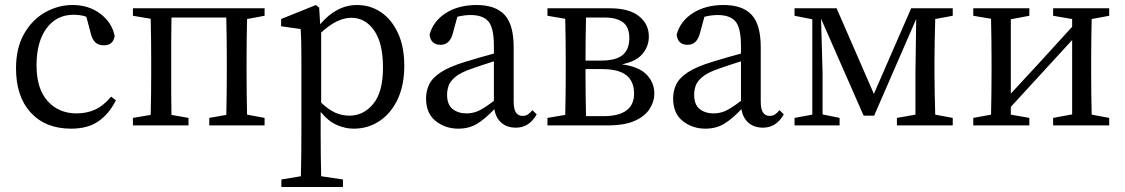

<svg xmlns="http://www.w3.org/2000/svg" viewBox="-20 -501 4493 767"><path d="M264 13Q162 13 103 -51Q44 -115 44 -228Q44 -309 76 -365.5Q108 -422 160 -451.5Q212 -481 270 -481Q335 -481 381.5 -445.5Q428 -410 438 -357Q432 -320 395 -320Q372 -320 360 -332.5Q348 -345 343 -366L325 -434Q312 -439 298.5 -440.5Q285 -442 273 -442Q206 -442 166 -388Q126 -334 126 -240Q126 -146 170.5 -97Q215 -48 286 -48Q326 -48 359.5 -63Q393 -78 424 -115L443 -100Q415 -45 372.5 -16Q330 13 264 13Z M511 0V-30L582 -42Q583 -80 583.5 -126.5Q584 -173 584 -208V-260Q584 -295 583.5 -341.5Q583 -388 582 -426L511 -438V-468H1037V-438L967 -425Q966 -388 965.5 -341.5Q965 -295 965 -260V-208Q965 -173 965.5 -127Q966 -81 967 -43L1037 -30V0H816V-30L884 -42Q885 -80 885.5 -126.5Q886 -173 886 -208V-260Q886 -296 885.5 -344.5Q885 -393 884 -431H665Q664 -393 664 -344.5Q664 -296 664 -260V-208Q664 -173 664 -126.5Q664 -80 665 -42L733 -30V0Z M1104 246V216L1182 203Q1183 162 1183.5 118Q1184 74 1184 34V-258Q1184 -299 1183.5 -326.5Q1183 -354 1181 -385L1103 -396V-425L1242 -481L1255 -471L1259 -404Q1291 -442 1328 -461.5Q1365 -481 1406 -481Q1459 -481 1501.5 -452.5Q1544 -424 1569.5 -369.5Q1595 -315 1595 -238Q1595 -161 1568.5 -104.5Q1542 -48 1496 -17.5Q1450 13 1393 13Q1359 13 1325 -2Q1291 -17 1261 -54V33Q1261 73 1261.5 117.5Q1262 162 1263 203L1350 216V246ZM1383 -430Q1357 -430 1327.5 -416.5Q1298 -403 1263 -371V-91Q1292 -63 1319 -51Q1346 -39 1376 -39Q1432 -39 1471 -86Q1510 -133 1510 -231Q1510 -329 1474.5 -379.5Q1439 -430 1383 -430Z M2041 9Q2005 9 1982.5 -11Q1960 -31 1955 -65Q1917 -25 1885 -6Q1853 13 1811 13Q1759 13 1720.5 -17.5Q1682 -48 1682 -108Q1682 -137 1694 -163Q1706 -189 1740.5 -212Q1775 -235 1842 -255Q1868 -263 1895.5 -271Q1923 -279 1953 -287V-317Q1953 -390 1931 -415.5Q1909 -441 1860 -441Q1835 -441 1807 -434L1789 -368Q1777 -322 1740 -322Q1701 -322 1696 -362Q1710 -416 1760.5 -448.5Q1811 -481 1884 -481Q1959 -481 1995.5 -442Q2032 -403 2032 -312V-96Q2032 -64 2041.5 -51Q2051 -38 2067 -38Q2080 -38 2089 -44Q2098 -50 2107 -61L2124 -44Q2094 9 2041 9ZM1766 -123Q1766 -83 1788 -65.5Q1810 -48 1844 -48Q1868 -48 1890 -57.5Q1912 -67 1953 -98V-256Q1902 -240 1863 -226Q1819 -211 1798 -193Q1777 -175 1771.5 -157Q1766 -139 1766 -123Z M2319 -208Q2319 -171 2319.5 -123Q2320 -75 2321 -37H2390Q2513 -37 2513 -127Q2513 -176 2482 -200.5Q2451 -225 2385 -225H2319ZM2167 0V-30L2238 -42Q2239 -80 2239.5 -126.5Q2240 -173 2240 -208V-260Q2240 -295 2239.5 -341.5Q2239 -388 2238 -426L2167 -438V-468H2416Q2493 -468 2532.5 -436.5Q2572 -405 2572 -355Q2572 -316 2546.5 -285.5Q2521 -255 2464 -244Q2532 -235 2563 -203Q2594 -171 2594 -127Q2594 -96 2575.5 -66.5Q2557 -37 2516 -18.5Q2475 0 2407 0ZM2395 -431H2321Q2320 -395 2319.5 -347.5Q2319 -300 2319 -259H2382Q2440 -259 2467 -281Q2494 -303 2494 -349Q2494 -393 2468.5 -412Q2443 -431 2395 -431Z M3028 9Q2992 9 2969.5 -11Q2947 -31 2942 -65Q2904 -25 2872 -6Q2840 13 2798 13Q2746 13 2707.5 -17.5Q2669 -48 2669 -108Q2669 -137 2681 -163Q2693 -189 2727.5 -212Q2762 -235 2829 -255Q2855 -263 2882.5 -271Q2910 -279 2940 -287V-317Q2940 -390 2918 -415.5Q2896 -441 2847 -441Q2822 -441 2794 -434L2776 -368Q2764 -322 2727 -322Q2688 -322 2683 -362Q2697 -416 2747.5 -448.5Q2798 -481 2871 -481Q2946 -481 2982.5 -442Q3019 -403 3019 -312V-96Q3019 -64 3028.5 -51Q3038 -38 3054 -38Q3067 -38 3076 -44Q3085 -50 3094 -61L3111 -44Q3081 9 3028 9ZM2753 -123Q2753 -83 2775 -65.5Q2797 -48 2831 -48Q2855 -48 2877 -57.5Q2899 -67 2940 -98V-256Q2889 -240 2850 -226Q2806 -211 2785 -193Q2764 -175 2758.5 -157Q2753 -139 2753 -123Z M3154 0V-30L3225 -43V-424L3154 -438V-468H3322L3471 -126L3620 -468H3786V-438L3716 -425Q3715 -388 3714 -341.5Q3713 -295 3713 -260V-208Q3713 -173 3714 -127Q3715 -81 3716 -43L3786 -30V0H3563V-30L3637 -43V-208L3640 -425L3472 -39H3430L3260 -426L3266 -208V-44L3334 -30V0Z M4187 -438V-468H4411V-438L4341 -425Q4340 -388 4339.5 -341.5Q4339 -295 4339 -260V-208Q4339 -173 4339.5 -127Q4340 -81 4341 -43L4411 -30V0H4187V-30L4263 -44V-341L4018 -74V-43L4092 -30V0H3868V-30L3939 -43Q3940 -81 3940.5 -127Q3941 -173 3941 -208V-260Q3941 -295 3940.5 -341.5Q3940 -388 3939 -426L3868 -438V-468H4092V-438L4018 -424V-127L4129 -247L4263 -394V-425Z"/></svg>

Font: Source Serif 4 Subhead
Style: Regular
Weight: 400
Designer: Frank Grießhammer
Foundry: Adobe Systems Incorporated
Version: Version 4.004;hotconv 1.0.117;makeotfexe 2.5.65602